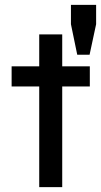

<svg xmlns="http://www.w3.org/2000/svg" viewBox="-20 -773 418 793"><path d="M350 -547H299L273 -673V-753H377V-673ZM28 -499H142V-631H237V-499H351V-416H237V0H142V-416H28Z"/></svg>

Font: Syne Medium
Style: Regular
Weight: 500
Designer: Lucas Descroix
Foundry: Bonjour Monde
Version: Version 2.200; ttfautohint (v1.8.4)